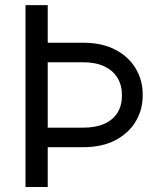

<svg xmlns="http://www.w3.org/2000/svg" viewBox="-20 -748 671 768"><path d="M82 -727.5H170.9V0H82ZM124 -577.1H311.5Q388.7 -577.1 442.1 -548.8Q495.6 -520.5 523.4 -473.1Q551.3 -425.8 550.8 -368.2Q551.3 -310.5 523.4 -263.2Q495.6 -215.8 442.1 -187.5Q388.7 -159.2 311.5 -159.2H124V-237.3H311.5Q361.8 -237.3 396.5 -252.4Q431.2 -267.6 449.5 -296.4Q467.8 -325.2 467.8 -366.2Q467.8 -407.7 449.5 -437.3Q431.2 -466.8 396.5 -482.9Q361.8 -499 311.5 -499H124Z"/></svg>

Font: GitLab Sans
Style: Regular
Weight: 400
Designer: Rasmus Andersson
Foundry: Modifications by GitLab B.V., manufactured by rsms
Version: Version 4.000;git-c8fb6b7